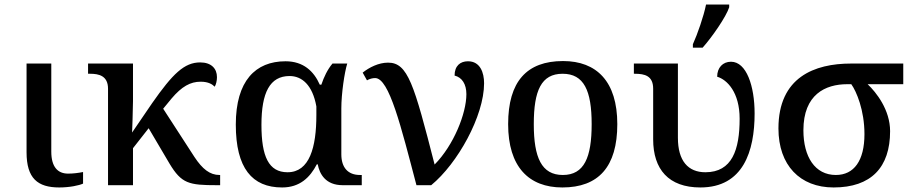

<svg xmlns="http://www.w3.org/2000/svg" viewBox="-20 -816 4012 846"><path d="M241 10C287 10 329 1 346 -7V-58C325 -54 304 -51 280 -51C234 -51 206 -81 206 -148V-536H97V-145C97 -30 146 10 241 10Z M456 0H566V-163L635 -251L727 -95C780 -7 812 0 936 0H950V-45H947C905 -45 872 -71 837 -124L699 -337L736 -382C781 -435 819 -456 864 -456C899 -456 916 -444 926 -434C932 -443 936 -461 936 -476C936 -514 911 -541 862 -541C792 -541 741 -491 650 -361L562 -232C562 -232 566 -334 566 -370V-536H368V-491H377C416 -491 456 -482 456 -425Z M1223 10C1301 10 1346 -34 1376 -92H1380C1388 -49 1415 0 1490 0H1574V-45H1566C1513 -45 1484 -78 1484 -136V-338C1484 -404 1498 -497 1510 -536H1445C1423 -510 1407 -476 1396 -443H1389C1363 -502 1317 -546 1238 -546C1106 -546 1019 -460 1019 -267C1019 -75 1091 10 1223 10ZM1247 -57C1164 -57 1132 -126 1132 -266C1132 -408 1169 -481 1256 -481C1310 -481 1357 -442 1374 -347V-309C1374 -167 1344 -57 1247 -57Z M1815 0H1880C1996 -95 2113 -305 2113 -449C2113 -496 2096 -546 2042 -546C2008 -546 1983 -526 1983 -483C2016 -475 2035 -445 2035 -401C2035 -316 1979 -176 1895 -91C1804 -446 1777 -540 1690 -540C1648 -540 1607 -519 1578 -496L1597 -462C1609 -469 1622 -472 1633 -472C1695 -472 1747 -258 1815 0Z M2458 10C2617 10 2700 -81 2700 -269C2700 -457 2609 -547 2461 -547C2301 -547 2219 -457 2219 -269C2219 -81 2310 10 2458 10ZM2460 -45C2366 -45 2332 -122 2332 -269C2332 -417 2365 -491 2459 -491C2553 -491 2587 -417 2587 -269C2587 -122 2554 -45 2460 -45Z M3033 -606H3076C3118 -653 3180 -743 3193 -784V-796H3091C3081 -745 3053 -665 3033 -621ZM3066 10C3255 10 3305 -150 3305 -316C3305 -437 3269 -544 3201 -544C3165 -544 3140 -518 3140 -478C3184 -465 3239 -409 3239 -293C3239 -156 3206 -57 3088 -57C3012 -57 2967 -107 2967 -209V-536H2773V-491H2777C2821 -491 2858 -482 2858 -425V-202C2858 -70 2926 10 3066 10Z M3653 10C3819 10 3902 -79 3902 -238C3902 -332 3841 -409 3803 -445H3960V-536H3730C3569 -536 3410 -476 3410 -250C3410 -88 3505 10 3653 10ZM3663 -45C3571 -45 3520 -125 3520 -242C3520 -400 3617 -445 3713 -445H3731C3754 -413 3789 -330 3789 -225C3789 -108 3743 -45 3663 -45Z"/></svg>

Font: Noto Serif Thai Medium
Style: Regular
Weight: 500
Designer: Monotype Design Team
Foundry: Monotype Imaging Inc.
Version: Version 1.901;PS 001.901;hotconv 1.0.88;makeotf.lib2.5.64775